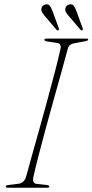

<svg xmlns="http://www.w3.org/2000/svg" viewBox="-20 -881 434 901"><path d="M137 -52Q129.5 -20.5 152.5 -18L200.5 -12.5Q211.5 -11.5 211.5 -5Q211.5 0 200.5 0H17.5Q7.5 0 7.5 -5.5Q6.5 -12 19.5 -13L65 -18.5Q92 -21 102 -50Q113 -91.5 129.8 -151Q146.5 -210.5 165.8 -279Q185 -347.5 203.8 -416.8Q222.5 -486 238.5 -547.2Q254.5 -608.5 264 -652.5Q269 -676.5 248 -679.5L201 -686.5Q188 -688.5 188 -695Q188 -700 204 -700H385.5Q394 -700 394 -696Q394 -690 379.5 -687.5L329 -678Q305 -674.5 298.5 -653.5Q286.5 -608 269 -545.5Q251.5 -483 232 -413.5Q212.5 -344 194 -275.5Q175.5 -207 160.5 -148.8Q145.5 -90.5 137 -52ZM339.5 -826.5 368 -748Q370.5 -742 366.5 -739.5Q361.5 -736.5 358 -741L303 -805.5Q295.5 -814 290.5 -821.8Q285.5 -829.5 286 -839Q288.5 -857 307.5 -860.5Q320.5 -862 327 -852.5Q333.5 -843 339.5 -826.5ZM227.5 -826.5 256 -748Q258 -742 254.5 -739.5Q249.5 -736.5 245.5 -741L190.5 -805.5Q183.5 -814 178.5 -821.8Q173.5 -829.5 174 -839Q176 -857 196 -860.5Q208.5 -862 214.8 -852.5Q221 -843 227.5 -826.5Z"/></svg>

Font: Fraunces 72pt S000 Thin
Style: Italic
Weight: 100
Italic angle: -16°
Version: Version 1.000; ttfautohint (v1.8.3)